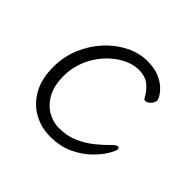

<svg xmlns="http://www.w3.org/2000/svg" viewBox="-127 -626 785 785"><g transform="rotate(45 265.0 -234.0)"><path d="M483 -142Q483 -152 475 -152Q467 -152 454 -139Q431 -115 401.5 -91Q372 -67 335 -50.5Q298 -34 250 -34Q218 -34 186.5 -51.5Q155 -69 134.5 -105.5Q114 -142 114 -199Q114 -246 131.5 -288.5Q149 -331 178.5 -363.5Q208 -396 243.5 -415Q279 -434 315 -434Q350 -434 373 -416.5Q396 -399 413 -367Q416 -362 422 -362Q433 -362 444.5 -374Q456 -386 456 -400Q456 -403 449 -416Q442 -429 426 -444.5Q410 -460 382.5 -472Q355 -484 313 -484Q267 -484 221.5 -461.5Q176 -439 139 -399Q102 -359 80 -306.5Q58 -254 58 -194Q58 -126 84.5 -79Q111 -32 154.5 -8Q198 16 250 16Q309 16 352.5 -5Q396 -26 425 -55Q454 -84 468.5 -109Q483 -134 483 -142Z"/></g></svg>

Font: Klee One
Style: Regular
Weight: 400
Designer: Fontworks Inc.
Foundry: Fontworks Inc.
Version: Version 1.100